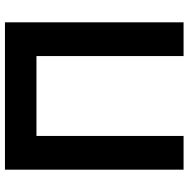

<svg xmlns="http://www.w3.org/2000/svg" viewBox="-13 -747 760 774"><g transform="rotate(-90 367.0 -360.0)"><path d="M206 0V-593H528V0H664V-720H70V0Z"/></g></svg>

Font: Manrope ExtraBold
Style: Regular
Weight: 800
Designer: Mikhail Sharanda
Foundry: Mikhail Sharanda
Version: Version 4.505